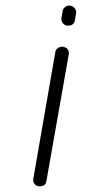

<svg xmlns="http://www.w3.org/2000/svg" viewBox="-20 -654 321 674"><path d="M116 0Q106 -1 100.5 -9.5Q95 -18 97 -27L174 -470Q175 -480 183.5 -485.5Q192 -491 202 -490Q226 -484 221 -461L143 -19Q140 0 120 0ZM243 -584Q240 -564 219 -564H215Q205 -566 199.5 -574Q194 -582 196 -592L200 -615Q201 -624 209.5 -630Q218 -636 227 -634Q237 -633 243 -624.5Q249 -616 247 -606Z"/></svg>

Font: Quicksand
Style: Italic
Weight: 400
Italic angle: -12°
Designer: Andrew Paglinawan
Foundry: Andrew Paglinawan
Version: 1.002